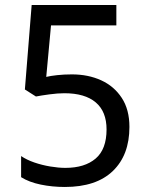

<svg xmlns="http://www.w3.org/2000/svg" viewBox="-20 -734 591 764"><path d="M238 10Q188 10 142 0.5Q96 -9 64 -29V-113Q86 -98 116.5 -87.5Q147 -77 180 -71.5Q213 -66 240 -66Q317 -66 360.5 -103Q404 -140 404 -219Q404 -290 361 -326.5Q318 -363 236 -363Q210 -363 176.5 -358.5Q143 -354 123 -350L79 -378L106 -714H443V-633H183L164 -428Q180 -432 207.5 -435Q235 -438 266 -438Q331 -438 382.5 -414.5Q434 -391 464.5 -344.5Q495 -298 495 -229Q495 -117 429 -53.5Q363 10 238 10Z"/></svg>

Font: loriya05
Style: Book
Weight: 400
Designer: Jelle Bosma - Monotype Design Team
Foundry: Monotype Imaging Inc.
Version: Version 2.003